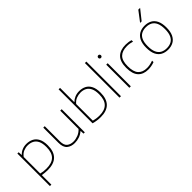

<svg xmlns="http://www.w3.org/2000/svg" viewBox="103 -1879 3170 3170"><g transform="rotate(-45 1687.5 -294.0)"><path d="M98 220V-540H128L132 -473H135Q166.5 -508.5 213 -528.2Q259.5 -548 314 -548Q381 -548 434.5 -521.5Q488 -495 519 -436Q550 -377 550 -280Q550 9 261 9Q226 9 192.5 5.2Q159 1.5 132 -3V220ZM263 -24Q390 -24 452 -85.2Q514 -146.5 514 -276Q514 -365 488 -417.2Q462 -469.5 416.2 -492.2Q370.5 -515 312 -515Q262.5 -515 215.2 -495Q168 -475 132 -426V-40Q189.5 -24 263 -24Z M893 9Q808.5 9 755.8 -35.5Q703 -80 703 -185V-540H737V-186Q737 -96 780.8 -60Q824.5 -24 894 -24Q946.5 -24 1001.5 -45.2Q1056.5 -66.5 1099 -112V-540H1133V0H1103L1100 -64H1096Q1055 -28 1002.5 -9.5Q950 9 893 9Z M1499 9Q1413 9 1329 -15V-808H1363V-476H1366Q1398.5 -509 1445 -528.5Q1491.5 -548 1549 -548Q1614.5 -548 1667 -521.5Q1719.5 -495 1750.2 -436Q1781 -377 1781 -280Q1781 9 1499 9ZM1503 -24Q1623 -24 1684 -85.2Q1745 -146.5 1745 -276Q1745 -365 1719 -417.2Q1693 -469.5 1648.2 -492.2Q1603.5 -515 1547 -515Q1495.5 -515 1447.2 -495.8Q1399 -476.5 1363 -432V-43Q1390 -35 1425.5 -29.5Q1461 -24 1503 -24Z M1943 0V-808H1977V0Z M2173 0V-540H2207V0ZM2190 -680Q2176.5 -680 2167.8 -688.5Q2159 -697 2159 -711Q2159 -725.5 2167.8 -734.2Q2176.5 -743 2190 -743Q2203.5 -743 2212.2 -734.2Q2221 -725.5 2221 -711Q2221 -697 2212.2 -688.5Q2203.5 -680 2190 -680Z M2609 9Q2495 9 2432 -58.5Q2369 -126 2369 -270Q2369 -413.5 2436.8 -480.8Q2504.5 -548 2631 -548Q2662.5 -548 2695 -543.5Q2727.5 -539 2755 -530V-496Q2726 -505 2695.8 -510Q2665.5 -515 2631 -515Q2519.5 -515 2462.2 -458Q2405 -401 2405 -272Q2405 -140 2458.2 -82Q2511.5 -24 2612 -24Q2643 -24 2678 -30.5Q2713 -37 2755 -52V-18Q2683 9 2609 9Z M3074 9Q3003 9 2949.8 -19.8Q2896.5 -48.5 2866.8 -110Q2837 -171.5 2837 -270Q2837 -366.5 2867 -428Q2897 -489.5 2950.5 -518.8Q3004 -548 3074 -548Q3145 -548 3198.2 -519.5Q3251.5 -491 3281.2 -429.8Q3311 -368.5 3311 -270Q3311 -173.5 3281 -111.8Q3251 -50 3197.5 -20.5Q3144 9 3074 9ZM3074 -24Q3135 -24 3180.2 -48.2Q3225.5 -72.5 3250.2 -126.5Q3275 -180.5 3275 -269Q3275 -358.5 3250.2 -412.5Q3225.5 -466.5 3180.2 -490.8Q3135 -515 3074 -515Q3013 -515 2967.8 -491Q2922.5 -467 2897.8 -413.2Q2873 -359.5 2873 -271Q2873 -181.5 2897.8 -127.2Q2922.5 -73 2967.8 -48.5Q3013 -24 3074 -24ZM3056 -632 3190 -808H3232L3092 -632Z"/></g></svg>

Font: Encode Sans Exp Th
Style: Regular
Weight: 100
Width: 7
Designer: Multiple Designers
Foundry: Impallari Type
Version: Version 3.002; ttfautohint (v1.8.3) -l 8 -r 50 -G 200 -x 14 